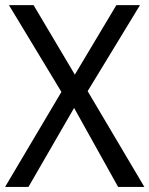

<svg xmlns="http://www.w3.org/2000/svg" viewBox="-20 -734 587 754"><path d="M546.9 0H443.8L271 -310.1L91.8 0H0L221.2 -373L15.1 -713.9H111.8L273.9 -440.9L437 -713.9H529.8L324.2 -376Z"/></svg>

Font: Droid Sans
Style: Regular
Weight: 400
Version: Version 1.00 build 113